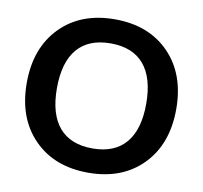

<svg xmlns="http://www.w3.org/2000/svg" viewBox="-85 -862 1030 974"><g transform="rotate(10 430.0 -375.0)"><path d="M710.2 -87.4Q605.5 20 430.2 20Q254.9 20 149.9 -87.4Q44.9 -194.8 44.9 -375Q44.9 -555.2 149.9 -662.6Q254.9 -770 430.2 -770Q605.5 -770 710.2 -662.6Q814.9 -555.2 814.9 -375Q814.9 -194.8 710.2 -87.4ZM660.2 -375Q660.2 -508.8 601.8 -577.4Q543.5 -646 430.2 -646Q316.9 -646 258.5 -577.4Q200.2 -508.8 200.2 -375Q200.2 -242.2 258.5 -173.6Q316.9 -105 430.2 -105Q543.5 -105 601.8 -173.6Q660.2 -242.2 660.2 -375Z"/></g></svg>

Font: Mattone
Style: Regular
Weight: 400
Width: 6
Designer: Nunzio Mazzaferro
Foundry: Collletttivo
Version: Version 2.000;Glyphs 3.2 (3217)